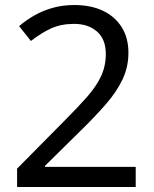

<svg xmlns="http://www.w3.org/2000/svg" viewBox="-20 -744 612 764"><path d="M520 0H48V-73L235 -262Q289 -316 326 -358Q363 -400 382 -440.5Q401 -481 401 -529Q401 -588 366 -618.5Q331 -649 275 -649Q223 -649 183.5 -631Q144 -613 103 -581L56 -640Q84 -664 117.5 -683Q151 -702 190.5 -713Q230 -724 275 -724Q342 -724 390 -701Q438 -678 464.5 -635.5Q491 -593 491 -534Q491 -478 468 -429Q445 -380 404 -332.5Q363 -285 308 -231L159 -84V-80H520Z"/></svg>

Font: Noto Sans Balinese
Style: Regular
Weight: 400
Designer: Aditya Bayu, David Williams
Foundry: David Williams
Version: Version 2.003